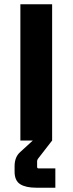

<svg xmlns="http://www.w3.org/2000/svg" viewBox="-20 -655 338 895"><path d="M238 220H149Q100 220 74 203.5Q48 187 48 145V120Q48 77 74 54L133 0H75V-635H223V0L161 80Q153 89 153 97V123Q153 130 160 130H238Z"/></svg>

Font: Gemunu Libre ExtraBold
Style: Regular
Weight: 800
Designer: Puspanada Ekanayake, Sola Matas, Pathum Egodawatta, Kosala Senevirathne
Foundry: mooniak
Version: Version 1.100